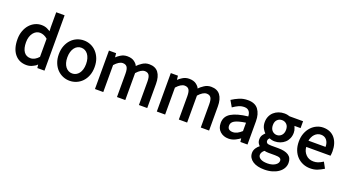

<svg xmlns="http://www.w3.org/2000/svg" viewBox="-62 -1453 4389 2417"><g transform="rotate(20 2132.5 -244.5)"><path d="M364.7 -11.7 334.5 4.9Q294.9 26.9 248 26.9Q148.9 26.9 90.6 -43.9Q32.2 -114.7 32.2 -242.2Q32.2 -303.2 50.8 -353.5Q69.3 -403.8 100.1 -438.7Q130.9 -473.6 171.6 -493.2Q212.4 -512.7 257.8 -512.7Q303.2 -512.7 336.4 -496.3Q369.6 -480 377.4 -473.6L375 -524.4V-726.6H487.3V14.6H391.6L386.2 -30.8ZM146.5 -243.2Q146.5 -159.7 177.7 -115.7Q209 -71.8 266.1 -71.8Q295.9 -71.8 323.2 -86.7Q350.6 -101.6 375 -129.4V-371.6Q351.1 -393.1 325 -403.8Q298.8 -414.6 272 -414.6Q246.6 -414.6 224.1 -402.6Q201.7 -390.6 184.3 -368.4Q167 -346.2 156.7 -314.5Q146.5 -282.7 146.5 -243.2Z M585.9 -242.2Q585.9 -306.2 605.5 -356Q625 -405.8 658 -440.9Q690.9 -476.1 734.4 -494.4Q777.8 -512.7 825.7 -512.7Q873.5 -512.7 917 -494.4Q960.4 -476.1 993.4 -440.9Q1026.4 -405.8 1045.9 -356Q1065.4 -306.2 1065.4 -242.2Q1065.4 -179.2 1045.9 -129.2Q1026.4 -79.1 993.2 -44.4Q960 -9.8 916.7 8.5Q873.5 26.9 825.7 26.9Q777.8 26.9 734.6 8.5Q691.4 -9.8 658.2 -44.4Q625 -79.1 605.5 -129.2Q585.9 -179.2 585.9 -242.2ZM700.2 -242.2Q700.2 -202.1 709.5 -170.4Q718.8 -138.7 735.6 -116.7Q752.4 -94.7 775.1 -82.8Q797.9 -70.8 825.7 -70.8Q853 -70.8 876 -82.8Q898.9 -94.7 915.8 -116.7Q932.6 -138.7 941.9 -170.4Q951.2 -202.1 951.2 -242.2Q951.2 -282.2 941.9 -314.2Q932.6 -346.2 915.8 -368.9Q898.9 -391.6 876 -403.6Q853 -415.5 825.7 -415.5Q797.9 -415.5 775.1 -403.6Q752.4 -391.6 735.6 -368.9Q718.8 -346.2 709.5 -314.2Q700.2 -282.2 700.2 -242.2Z M1265.1 -446.3Q1288.6 -468.8 1318.8 -487.3Q1358.9 -512.7 1407.2 -512.7Q1468.3 -512.7 1503.7 -485.4Q1539.1 -458 1546.9 -433.1Q1569.3 -458 1610.6 -485.4Q1651.9 -512.7 1701.2 -512.7Q1783.7 -512.7 1823.7 -459.7Q1863.8 -406.7 1863.8 -308.1V14.6H1752.4V-296.9Q1752.4 -361.3 1734.1 -386.7Q1715.8 -412.1 1677.2 -412.1Q1628.4 -412.1 1569.8 -346.7V14.6H1458.5V-296.9Q1458.5 -361.3 1440.2 -386.7Q1421.9 -412.1 1382.3 -412.1Q1333.5 -412.1 1274.9 -346.7V14.6H1163.6V-500.5H1259.3Z M2093.8 -446.3Q2117.2 -468.8 2147.5 -487.3Q2187.5 -512.7 2235.8 -512.7Q2296.9 -512.7 2332.3 -485.4Q2367.7 -458 2375.5 -433.1Q2397.9 -458 2439.2 -485.4Q2480.5 -512.7 2529.8 -512.7Q2612.3 -512.7 2652.3 -459.7Q2692.4 -406.7 2692.4 -308.1V14.6H2581.1V-296.9Q2581.1 -361.3 2562.7 -386.7Q2544.4 -412.1 2505.9 -412.1Q2457 -412.1 2398.4 -346.7V14.6H2287.1V-296.9Q2287.1 -361.3 2268.8 -386.7Q2250.5 -412.1 2210.9 -412.1Q2162.1 -412.1 2103.5 -346.7V14.6H1992.2V-500.5H2087.9Z M3106 -31.7H3106.4ZM3106.4 -31.7Q3079.1 -11.7 3045.9 4.9Q3002.9 26.9 2954.6 26.9Q2887.2 26.9 2842 -13.4Q2796.9 -53.7 2796.9 -126Q2796.9 -214.4 2873.3 -259.8Q2949.7 -305.2 3095.7 -321.3Q3095.7 -329.6 3091.8 -349.4Q3087.9 -369.1 3078.1 -383.5Q3068.4 -397.9 3052.5 -406.7Q3036.6 -415.5 3010.7 -415.5Q2970.2 -415.5 2936 -400.4Q2901.9 -385.3 2860.8 -356.9L2813 -439.9Q2859.9 -470.2 2910.6 -491.5Q2961.4 -512.7 3023.4 -512.7Q3119.6 -512.7 3163.3 -453.4Q3207 -394 3207 -297.9V14.6H3111.3L3106 -31.7ZM2907.2 -131.8Q2907.2 -97.2 2926.8 -83Q2946.3 -68.8 2977.5 -68.8Q3009.3 -68.8 3038.3 -84Q3067.4 -99.1 3095.7 -125.5V-237.3Q3052.2 -231.4 3011.7 -220.9Q2971.2 -210.4 2948.2 -196.8Q2925.3 -183.1 2916.3 -167Q2907.2 -150.9 2907.2 -131.8Z M3397 82Q3397 112.8 3429.2 132.6Q3461.4 152.3 3523.4 152.3Q3556.6 152.3 3583 144.5Q3609.4 136.7 3627.2 124.8Q3645 112.8 3654.1 97.9Q3663.1 83 3663.1 67.9Q3663.1 43 3643.6 32.7Q3624 22.5 3579.6 22.5H3495.6Q3481 22.5 3463.4 21Q3445.8 19.5 3435.5 16.1Q3418 28.8 3407.5 46.9Q3397 64.9 3397 82ZM3359.4 -18.6Q3349.1 -27.3 3338.4 -43.9Q3323.7 -66.4 3323.7 -100.1Q3323.7 -135.7 3342.8 -161.6Q3358.4 -182.1 3370.6 -192.9V-192.4Q3353 -209.5 3335 -240.2Q3314 -276.9 3314 -325.2Q3314 -368.2 3329.6 -403.1Q3345.2 -438 3372.6 -462.4Q3399.9 -486.8 3436 -499.8Q3472.2 -512.7 3511.7 -512.7Q3533.2 -512.7 3551.8 -509Q3570.3 -505.4 3583 -500.5H3764.2V-408.2H3684.6Q3678.7 -414.1 3691.4 -385.5Q3704.1 -356.9 3704.1 -323.2Q3704.1 -281.2 3689 -246.8Q3673.8 -212.4 3647.7 -189Q3621.6 -165.5 3586.2 -152.3Q3550.8 -139.2 3511.7 -139.2Q3491.7 -139.2 3471.2 -144.3Q3450.7 -149.4 3440.9 -153.8Q3437 -150.4 3429.7 -139.4Q3422.4 -128.4 3422.4 -112.8Q3422.4 -96.7 3435.5 -85.7Q3448.7 -74.7 3493.7 -74.7H3587.4Q3676.8 -74.7 3724.4 -43.7Q3772 -12.7 3772 56.2Q3772 93.8 3753.4 127.2Q3734.9 160.6 3700.4 185.3Q3666 210 3618.2 224.4Q3570.3 238.8 3511.7 238.8Q3464.8 238.8 3425.8 229.7Q3386.7 220.7 3357.7 201.9Q3328.6 183.1 3312.3 156Q3295.9 128.9 3295.9 92.8Q3295.9 57.6 3316.9 26.4Q3335 0 3359.4 -18.6ZM3511.7 -223.6Q3529.8 -223.6 3545.4 -230.5Q3561 -237.3 3573.5 -250Q3585.9 -262.7 3593 -281.5Q3600.1 -300.3 3600.1 -325.2Q3600.1 -372.6 3574.5 -397.9Q3548.8 -423.3 3511.7 -423.3Q3474.6 -423.3 3449 -397.9Q3423.3 -372.6 3423.3 -325.2Q3423.3 -300.3 3430.2 -281.5Q3437 -262.7 3449.5 -250Q3461.9 -237.3 3477.8 -230.5Q3493.7 -223.6 3511.7 -223.6Z M3800.8 -242.2Q3800.8 -304.7 3820.3 -354.7Q3839.8 -404.8 3872.3 -439.9Q3904.8 -475.1 3946.5 -493.9Q3988.3 -512.7 4033.2 -512.7Q4082.5 -512.7 4122.1 -495.4Q4161.6 -478 4188.2 -445.3Q4214.8 -412.6 4228.5 -368.4Q4242.2 -324.2 4242.2 -270Q4242.2 -242.2 4237.3 -210.4H3912.1Q3915.5 -152.3 3955.1 -110.6Q3994.6 -68.8 4058.6 -68.8Q4090.8 -68.8 4118.4 -78.6Q4146 -88.4 4184.6 -112.3L4228 -32.7Q4182.6 -4.9 4142.1 11Q4101.6 26.9 4048.3 26.9Q3996.6 26.9 3951.4 8.1Q3906.2 -10.7 3872.6 -45.4Q3838.9 -80.1 3819.8 -129.6Q3800.8 -179.2 3800.8 -242.2ZM4140.6 -293.5Q4140.6 -349.1 4113 -383.8Q4085.4 -418.5 4035.6 -418.5Q4012.2 -418.5 3991.5 -409.2Q3970.7 -399.9 3953.6 -382.3Q3936.5 -364.7 3925 -338.4Q3913.6 -312 3911.6 -293.5Z"/></g></svg>

Font: Pyidaungsu
Style: Bold
Weight: 700
Designer: Sun Tun
Foundry: MCF
Version: Version 2.005 July 4, 2018; ttfautohint (v1.8.1)